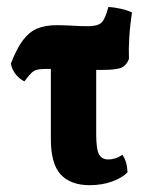

<svg xmlns="http://www.w3.org/2000/svg" viewBox="-20 -535 420 564"><path d="M51.6 -295.8Q35.4 -304 24.8 -318.5Q14.2 -333 12 -348.4Q28.8 -392 47 -416.4Q65.2 -440.8 88.8 -450.9Q112.4 -461 146.4 -461Q168.8 -461 194 -459.5Q219.2 -458 238 -458Q267.2 -458 278.3 -468.7Q289.4 -479.4 298.4 -514.6Q316.2 -513.6 336.1 -509Q356 -504.4 367.8 -498.2Q362 -461.6 359.8 -425.4Q357.6 -389.2 358.8 -362Q351.2 -342.2 336 -335.9Q320.8 -329.6 278.4 -329.6Q254 -329.6 223.9 -330.6Q193.8 -331.6 165.7 -332.1Q137.6 -332.6 116.8 -332.6Q99.2 -332.6 89.3 -330.2Q79.4 -327.8 71.4 -319.9Q63.4 -312 51.6 -295.8ZM243.8 9Q187.4 9 158.4 -22.3Q129.4 -53.6 129.4 -126.4V-350.8H262.6V-142Q262.6 -96.2 271 -81.4Q279.4 -66.6 298 -66.6Q319.8 -66.6 339.4 -80.2Q353.6 -61 354.4 -28.6Q338.6 -12.4 308.9 -1.7Q279.2 9 243.8 9Z"/></svg>

Font: Vollkorn
Style: Regular
Weight: 400
Designer: Friedrich Althausen
Foundry: Friedrich Althausen
Version: Version 4.104